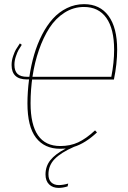

<svg xmlns="http://www.w3.org/2000/svg" viewBox="-20 -710 620 929"><path d="M137.2 -338.4H518.6Q532.2 -407.7 532.2 -469.2Q532.2 -570.3 494.6 -623.3Q457 -676.3 386.2 -676.3Q335.4 -676.3 292.2 -648.7Q249 -621.1 219.2 -575Q189.5 -528.8 168.5 -468.3Q147.5 -407.7 137.7 -342.3Q127.9 -276.9 127.9 -210.4Q127.9 -3.4 271.5 -3.4Q319.8 -3.4 358.2 -21.2Q396.5 -39.1 439.9 -79.1L449.2 -69.3Q393.1 -16.6 337.9 0.5Q274.9 28.3 244.6 59.3Q214.4 90.3 214.4 133.8Q214.4 159.2 228 172.4Q241.7 185.5 264.6 185.5Q284.7 185.5 310.1 178.2L307.1 191.9Q283.7 199.2 263.7 199.2Q234.9 199.2 217.5 182.1Q200.2 165 200.2 134.3Q200.2 94.2 224.1 64.5Q248 34.7 298.3 8.8Q289.6 9.8 271 9.8Q195.3 9.8 154.1 -43.7Q112.8 -97.2 112.8 -210Q112.8 -264.6 120.6 -325.7H110.4Q36.1 -325.7 36.1 -395.5Q36.1 -417.5 43.7 -439.2Q51.3 -460.9 56.6 -469.7Q62 -478.5 76.2 -500L85.4 -493.2Q74.7 -476.6 69.3 -467.5Q64 -458.5 56.9 -437.5Q49.8 -416.5 49.8 -396.5Q49.8 -366.7 64.7 -352.5Q79.6 -338.4 111.3 -338.4H122.1Q130.4 -395 145.3 -445.8Q160.2 -496.6 183.3 -541.7Q206.5 -586.9 235.8 -619.4Q265.1 -651.9 304 -670.9Q342.8 -689.9 386.7 -689.9Q463.4 -689.9 505.1 -633.1Q546.9 -576.2 546.9 -469.7Q546.9 -401.4 531.2 -325.2H135.7Z"/></svg>

Font: Fira Sans Compressed Hair
Style: Italic
Weight: 100
Width: 3
Italic angle: -8°
Designer: Carrois Corporate & Edenspiekermann AG
Foundry: Carrois Corporate GbR & Edenspiekermann AG
Version: Version 4.203;PS 004.203;hotconv 1.0.88;makeotf.lib2.5.64775